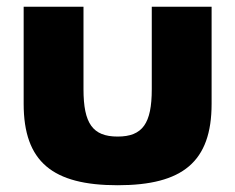

<svg xmlns="http://www.w3.org/2000/svg" viewBox="-20 -533 696 568"><path d="M227 -513H50V-226C50 -54 136 15 328 15C520 15 606 -54 606 -226V-513H429V-269C429 -168 402 -129 328 -129C254 -129 227 -168 227 -269Z"/></svg>

Font: Hussar Techniczny
Style: Bold 
Weight: 700
Foundry: Cannot Into Space Fonts
Version: Version 0.77